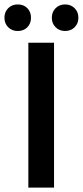

<svg xmlns="http://www.w3.org/2000/svg" viewBox="-45 -847 374 867"><path d="M83 0V-654H199V0ZM35 -707Q9 -707 -8 -724Q-25 -741 -25 -767Q-25 -793 -8 -810Q9 -827 35 -827Q62 -827 78.5 -810Q95 -793 95 -767Q95 -741 78.5 -724Q62 -707 35 -707ZM249 -707Q223 -707 206 -724Q189 -741 189 -767Q189 -793 206 -810Q223 -827 249 -827Q275 -827 292 -810Q309 -793 309 -767Q309 -741 292 -724Q275 -707 249 -707Z"/></svg>

Font: Mada SemiBold
Style: Regular
Weight: 600
Designer: Khaled Hosny
Version: Version 1.5